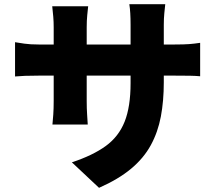

<svg xmlns="http://www.w3.org/2000/svg" viewBox="-20 -826 1040 919"><path d="M764 -432Q764 -343 750 -268.5Q736 -194 702 -131.5Q668 -69 607.5 -18.5Q547 32 454 73L324 -49Q424 -82 486 -127Q548 -172 576.5 -243.5Q605 -315 605 -428V-464H395V-343Q395 -306 397 -277.5Q399 -249 400 -230H231Q233 -249 235 -277.5Q237 -306 237 -343V-464H165Q125 -464 99.5 -463Q74 -462 52 -460V-624Q69 -621 97 -617Q125 -613 165 -613H237V-696Q237 -721 235 -745.5Q233 -770 230 -796H402Q400 -778 397.5 -752.5Q395 -727 395 -695V-613H605V-707Q605 -769 599 -806H771Q769 -787 766.5 -762.5Q764 -738 764 -707V-613H817Q861 -613 886.5 -615Q912 -617 938 -621V-461Q917 -463 889 -463.5Q861 -464 818 -464H764Z"/></svg>

Font: Source Han Sans CN Heavy
Style: Regular
Weight: 900
Designer: Ryoko NISHIZUKA 西塚涼子 (kana, bopomofo & ideographs); Paul D. Hunt (Latin, Greek & Cyrillic); Sandoll Communications 산돌커뮤니
Foundry: Adobe
Version: Version 2.000;hotconv 1.0.107;makeotfexe 2.5.65593